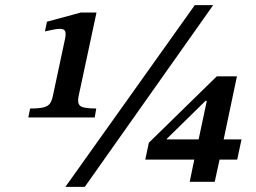

<svg xmlns="http://www.w3.org/2000/svg" viewBox="-20 -712 1003 752"><path d="M351 -252H91L98 -287Q133 -287 150.5 -291.5Q168 -296 175.5 -306.5Q183 -317 187 -336L235 -561Q239 -581 235 -590Q231 -599 215 -599Q203 -599 186.5 -595.5Q170 -592 156 -589L164 -627L297 -663H358L288 -336Q282 -308 294 -297.5Q306 -287 357 -287ZM312 20H236L743 -692H815ZM821 0H723L741 -87H549L563 -153L829 -413H908L856 -166H926L909 -87H840ZM758 -166 790 -317H785L634 -169L633 -166Z"/></svg>

Font: STIX Two Text SemiBold
Style: Italic
Weight: 600
Italic angle: -12°
Designer: Ross Mills, John Hudson & Paul Hanslow, Tiro Typeworks Ltd; with prior portions MicroPress Inc. and Coen Hoffman, Elsevi
Foundry: Tiro Typeworks Ltd
Version: Version 2.13 b171